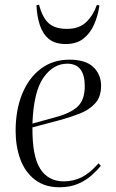

<svg xmlns="http://www.w3.org/2000/svg" viewBox="-20 -777 488 811"><path d="M273 -525Q342 -525 374.5 -493.5Q407 -462 407 -415Q407 -368 382 -340.5Q357 -313 317.5 -297.5Q278 -282 234 -270L117 -239Q116 -117 150 -64Q184 -11 249 -11Q290 -11 324.5 -28Q359 -45 396 -87L406 -77Q391 -58 367 -36.5Q343 -15 309.5 -0.5Q276 14 231 14Q169 14 127.5 -18Q86 -50 66 -104Q46 -158 46 -224Q46 -313 74 -381Q102 -449 153 -487Q204 -525 273 -525ZM338 -413Q338 -508 264 -508Q205 -508 163.5 -449Q122 -390 117 -255L218 -283Q278 -299 308 -327Q338 -355 338 -413ZM258 -591Q213 -591 187 -612Q161 -633 148.5 -670.5Q136 -708 134 -755L145 -757Q159 -703 185.5 -679Q212 -655 263 -655Q315 -655 345 -684.5Q375 -714 389 -756L400 -754Q394 -711 377.5 -673.5Q361 -636 332 -613.5Q303 -591 258 -591Z"/></svg>

Font: Literata 72pt Light
Style: Italic
Weight: 300
Italic angle: -2°
Designer: Latin by Veronika Burian and Jose Scaglione. Greek by Irene Vlachou. Cyrillic by Vera Evstafieva
Foundry: TypeTogether
Version: Version 3.002